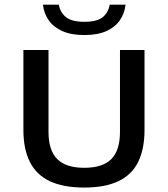

<svg xmlns="http://www.w3.org/2000/svg" viewBox="-20 -814 736 841"><path d="M349 7.5Q257 7.5 198 -20.5Q139 -48.5 110.8 -104.8Q82.5 -161 82.5 -245V-595H192.5V-236.5Q192.5 -155 230.8 -117Q269 -79 349 -79Q429.5 -79 467.5 -117Q505.5 -155 505.5 -236.5V-595H613V-245Q613 -161 585.2 -104.8Q557.5 -48.5 499 -20.5Q440.5 7.5 349 7.5ZM349.5 -660.5Q291.5 -660.5 253 -677.8Q214.5 -695 193.5 -725Q172.5 -755 168 -793.5H237.5Q244 -758.5 269.5 -738.5Q295 -718.5 349.5 -718.5Q404.5 -718.5 429.5 -738.5Q454.5 -758.5 460.5 -793.5H530Q525.5 -754.5 504.8 -724.8Q484 -695 445.8 -677.8Q407.5 -660.5 349.5 -660.5Z"/></svg>

Font: Encode Sans SC SemiExpanded Medium
Style: Regular
Weight: 500
Width: 6
Designer: Multiple Designers
Foundry: Impallari Type
Version: Version 3.002